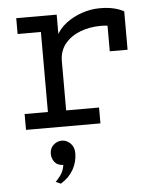

<svg xmlns="http://www.w3.org/2000/svg" viewBox="-55 -570 725 875"><g transform="rotate(-5 308.0 -132.5)"><path d="M51 0V-72.5H157.5V-438.5H51V-511H236V-396.5L230 -411Q246 -445.5 278.8 -470.5Q311.5 -495.5 352.2 -509.2Q393 -523 433.5 -523Q472.5 -523 500 -516Q527.5 -509 544 -499V-323.5H462.5V-475L487.5 -436Q475 -439.5 460.8 -441Q446.5 -442.5 431 -442.5Q380.5 -442.5 337 -425.8Q293.5 -409 267.2 -376.5Q241 -344 241 -297V-72.5H391.5V0ZM188 258 165 248Q172.5 241.5 187.5 221.8Q202.5 202 206.5 174Q179.5 173 166.8 156.5Q154 140 154 118.5Q154 93.5 171 78.2Q188 63 209 63Q230.5 63 248 79.8Q265.5 96.5 265.5 125Q265.5 166 245.5 200.8Q225.5 235.5 188 258Z"/></g></svg>

Font: Overpass Mono
Style: Regular
Weight: 400
Designer: Delve Withrington, Dave Bailey
Foundry: Delve Fonts LLC
Version: Version 4.000